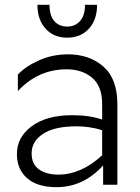

<svg xmlns="http://www.w3.org/2000/svg" viewBox="-20 -765 581 795"><path d="M222 -42Q316 -42 403 -122V-226Q351 -242 297 -242Q206 -242 158.5 -211Q111 -180 111 -130Q111 -85 141.5 -63.5Q172 -42 222 -42ZM403 -334Q403 -408 361.5 -443Q320 -478 256 -478Q138 -478 54 -388V-456Q84 -489 140 -514.5Q196 -540 262 -540Q350 -540 408 -489.5Q466 -439 466 -333V0H407V-80Q325 10 214 10Q135 10 92.5 -27Q50 -64 50 -127Q50 -197 111.5 -242.5Q173 -288 279 -288Q351 -288 403 -270ZM258 -609Q203 -609 169 -646Q135 -683 135 -745H185Q185 -700 205 -677.5Q225 -655 258 -655Q291 -655 311.5 -678Q332 -701 332 -745H382Q382 -683 348 -646Q314 -609 258 -609Z"/></svg>

Font: Roundo
Style: Regular
Weight: 400
Designer: Namrata Goyal (Gurmukhi), Shiva Nallaperumal (Latin)
Foundry: Indian Type Foundry
Version: Version 1.000;PS 1.0;hotconv 1.0.88;makeotf.lib2.5.647800